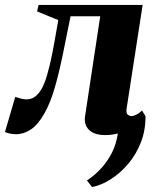

<svg xmlns="http://www.w3.org/2000/svg" viewBox="-58 -533 631 774"><path d="M313 221 292.5 194.5Q322.5 175 348.5 147Q374.5 119 392.8 83.5Q411 48 417 5Q405 8 392.5 9.8Q380 11.5 366.5 11.5Q321.5 11.5 300.5 -9.8Q279.5 -31 285 -65L346 -467.5H226.5Q210.5 -388.5 195.5 -314.8Q180.5 -241 163 -180.2Q145.5 -119.5 122 -77.5Q96 -31 67 -11.5Q38 8 7 8Q-8 8 -19.5 5.2Q-31 2.5 -38 -1L3.5 -142.5Q10 -140.5 17 -138.2Q24 -136 32.2 -134.2Q40.5 -132.5 49 -132.5Q71.5 -132.5 87.2 -146.5Q103 -160.5 113.8 -182.2Q124.5 -204 131.2 -228.2Q138 -252.5 143 -272.5Q148 -294.5 152.8 -317.8Q157.5 -341 161.5 -364.2Q165.5 -387.5 169.5 -409.8Q173.5 -432 177 -452L91.5 -487L97.5 -513H517L452.5 -96Q449.5 -76.5 457 -70.8Q464.5 -65 471.5 -65Q479.5 -65 491 -70.5Q502.5 -76 514.5 -87.5L528.5 -64.5Q529 -8 510 40.8Q491 89.5 458.8 127.5Q426.5 165.5 388.2 189.8Q350 214 313 221Z"/></svg>

Font: Merriweather 120pt Black
Style: Italic
Weight: 900
Italic angle: -7.8°
Version: Version 2.101